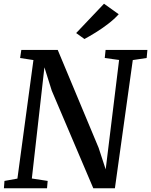

<svg xmlns="http://www.w3.org/2000/svg" viewBox="-20 -1011 812 1031"><path d="M1 0 4 -39.5 73.5 -52 159.5 -688.5 88 -699.5 94.5 -743H290L509.5 -217.5L547.5 -101.5L619.5 -689L542.5 -699.5L547 -743H771.5L767.5 -699.5L693 -688.5L597 0H481L258 -524L218.5 -649.5L151 -52.5L236 -39.5L232.5 0ZM433.5 -801.5 389 -833.5 538.5 -991 617.5 -934.5Q593.5 -908 560.2 -882.5Q527 -857 493.2 -836.2Q459.5 -815.5 433.5 -801.5Z"/></svg>

Font: Merriweather 28pt Medium
Style: Italic
Weight: 500
Italic angle: -7.8°
Version: Version 2.101